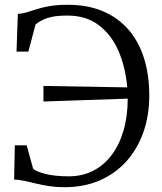

<svg xmlns="http://www.w3.org/2000/svg" viewBox="-20 -771 676 802"><path d="M248.5 11Q215.5 11 186 6.5Q156.5 2 130 -4.5Q103.5 -11 80.8 -15.8Q58 -20.5 39 -21L42 -164H91.5L118.5 -66Q132 -54 171 -44.2Q210 -34.5 267.5 -34.5Q323 -34.5 368.2 -57.2Q413.5 -80 446 -123Q478.5 -166 496 -225.8Q513.5 -285.5 513.5 -359L161.5 -347V-412L511.5 -406Q504.5 -489 475.5 -556.8Q446.5 -624.5 393.5 -665.2Q340.5 -706 261.5 -706Q207 -706 177.5 -695.5Q148 -685 128.5 -669L98.5 -555.5H49L54.5 -713Q74 -714 92.5 -719.8Q111 -725.5 133.5 -732.8Q156 -740 187.2 -745.5Q218.5 -751 263.5 -751Q345.5 -751 408.8 -724.5Q472 -698 515.5 -648.5Q559 -599 581.2 -529Q603.5 -459 603.5 -372Q603.5 -288.5 578.8 -218.5Q554 -148.5 507.8 -97Q461.5 -45.5 396 -17.2Q330.5 11 248.5 11Z"/></svg>

Font: Merriweather 36pt Light
Style: Regular
Weight: 300
Designer: Eben Sorkin
Foundry: Eben Sorkin
Version: Version 2.100